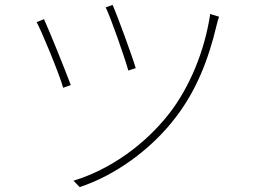

<svg xmlns="http://www.w3.org/2000/svg" viewBox="-20 -744 1040 781"><path d="M438 -724 410 -714C431 -671 488 -508 502 -457L532 -467C518 -515 458 -679 438 -724ZM835 -687C813 -537 751 -389 669 -283C570 -156 428 -54 279 -9L304 17C445 -29 594 -134 695 -267C778 -375 828 -501 861 -641C863 -650 868 -668 871 -676L835 -687ZM159 -666 129 -654C148 -620 220 -447 237 -387L268 -398C244 -462 181 -618 159 -666Z"/></svg>

Font: Noto Sans CJK Thin
Style: Regular
Weight: 100
Designer: Ryoko NISHIZUKA (kana & ideographs); Paul D. Hunt (Latin, Greek & Cyrillic); Wenlong ZHANG (bopomofo); Sandoll Communica
Foundry: Adobe Systems Incorporated
Version: Version 1.000;PS 1;hotconv 1.0.78;makeotf.lib2.5.61930